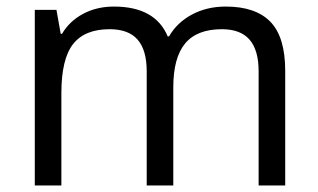

<svg xmlns="http://www.w3.org/2000/svg" viewBox="-20 -565 970 585"><path d="M768 0V-348Q768 -412 740.5 -444Q713 -476 656 -476Q580 -476 544 -432.5Q508 -389 508 -299V0H427V-348Q427 -412 399.5 -444Q372 -476 314 -476Q238 -476 202.5 -430.5Q167 -385 167 -281V0H86V-535H152L165 -462H169Q192 -501 233.5 -523Q275 -545 327 -545Q453 -545 491 -454H495Q519 -496 564.5 -520.5Q610 -545 668 -545Q759 -545 804 -498.5Q849 -452 849 -349V0Z"/></svg>

Font: Stephens Clock
Style: Regular
Weight: 400
Designer: Peter Wiegel (catfonts.de) with slight modifications by DT1.org
Version: Version 0.9.1